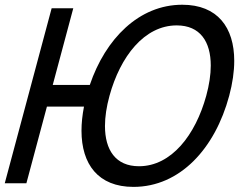

<svg xmlns="http://www.w3.org/2000/svg" viewBox="-46 -754 993 790"><path d="M703.9 -734.5C525.9 -734.5 387.9 -594.5 323.5 -404.5H171L255.5 -720H166.5L-26.4 0H62.6L147.1 -315.5H299.6C292.8 -280.5 289.3 -247.2 289.3 -216.2C289.3 -78.5 357.8 15 503.1 15C694.6 15 838.9 -143 897.1 -360C910.8 -411.3 917.8 -459.7 917.8 -503.6C917.8 -641.1 849.1 -734.5 703.9 -734.5ZM525.9 -70C429.4 -70 385.9 -137.4 385.9 -235.5C385.9 -273.2 392.3 -315.4 404.6 -360C448.7 -521 547.6 -649.5 681.1 -649.5C777.7 -649.5 821.2 -582.3 821.2 -484.2C821.2 -446.7 814.8 -404.6 802.6 -360C758.4 -199 659.4 -70 525.9 -70Z"/></svg>

Font: Manrope
Style: MediumItalic
Weight: 500
Italic angle: -15°
Designer: Mikhail Sharanda
Foundry: Mikhail Sharanda
Version: Version 4.502;hotconv 1.0.109;makeotfexe 2.5.65596